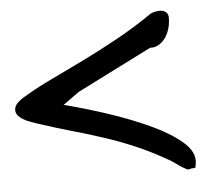

<svg xmlns="http://www.w3.org/2000/svg" viewBox="-44 -504 620 543"><g transform="rotate(-5 265.5 -233.0)"><path d="M395 -449.7Q402.8 -456.1 413.3 -458.5Q423.8 -460.9 432.4 -460Q440.9 -459 446.5 -453.6Q452.1 -448.2 452.1 -439Q452.1 -421.4 447.3 -406Q442.4 -390.6 434.3 -380.1Q426.3 -369.6 415.5 -363.5Q404.8 -357.4 392.1 -358.4L179.7 -251.5L134.3 -218.8Q195.8 -203.1 260.7 -181.4Q325.7 -159.7 379.2 -134.5Q432.6 -109.4 464.6 -81.1Q496.6 -52.7 492.2 -22Q490.7 -14.6 490.5 -12Q490.2 -9.3 488 -8.8Q485.8 -8.3 481.7 -8.3Q477.5 -8.3 469.7 -5.9Q467.8 -5.9 460.4 -9.8Q453.1 -13.7 444.8 -19.5Q436.5 -25.4 428.5 -31Q420.4 -36.6 416 -38.6Q369.1 -65.4 326.7 -83.5Q284.2 -101.6 241.2 -115.7Q198.2 -129.9 153.3 -142.6Q108.4 -155.3 56.2 -172.4Q47.4 -175.3 30.8 -181.6Q14.2 -188 3.7 -198.7Q-6.8 -209.5 -2 -224.4Q2.9 -239.3 36.6 -257.3Q65.9 -274.9 107.7 -294.7Q149.4 -314.5 197.3 -337.9Q245.1 -361.3 296.1 -389.2Q347.2 -417 395 -449.7Z"/></g></svg>

Font: AKL 022
Style: Regular
Weight: 400
Designer: AKL
Foundry: AKL
Version: Version 2.053;August 19, 2024;FontCreator 13.0.0.2675 64-bit